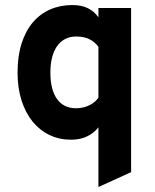

<svg xmlns="http://www.w3.org/2000/svg" viewBox="-20 -543 616 763"><path d="M262.2 12.2Q216.3 12.2 177.5 -6.1Q138.7 -24.4 110.4 -58.8Q82 -93.3 65.9 -142.8Q49.8 -192.4 49.8 -254.9Q49.8 -319.8 65.7 -369.9Q81.5 -419.9 110.4 -453.9Q139.2 -487.8 179.2 -505.4Q219.2 -522.9 267.1 -522.9Q303.7 -522.9 329.1 -510.5Q354.5 -498 371.1 -474.1V-511.2H501V141.1L371.1 200.2V-37.1Q354.5 -15.1 327.1 -1.5Q299.8 12.2 262.2 12.2ZM282.2 -112.8Q298.8 -112.8 312.7 -116.5Q326.7 -120.1 338.1 -126.2Q349.6 -132.3 357.9 -139.9Q366.2 -147.5 371.1 -154.8V-356.9Q356.9 -376.5 335.4 -387.2Q314 -397.9 282.2 -397.9Q257.3 -397.9 238.3 -387.7Q219.2 -377.4 206.3 -358.9Q193.4 -340.3 186.8 -314Q180.2 -287.6 180.2 -254.9Q180.2 -186.5 206.5 -149.7Q232.9 -112.8 282.2 -112.8Z"/></svg>

Font: Overpass
Style: Bold
Weight: 700
Designer: Delve Withrington
Foundry: Delve Fonts
Version: Version 1.001